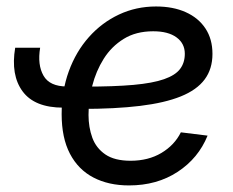

<svg xmlns="http://www.w3.org/2000/svg" viewBox="-20 -561 721 593"><path d="M175.3 -228.5Q86.9 -228.5 49.8 -278.8Q12.7 -329.1 26.9 -413.6H104Q95.2 -360.8 114.3 -327.4Q133.3 -293.9 187 -293.9ZM378.4 11.7Q315.4 11.7 268.6 -12.7Q221.7 -37.1 196 -86.2Q170.4 -135.3 170.4 -208.5Q170.4 -280.3 192.6 -341.1Q214.8 -401.9 254.6 -446.5Q294.4 -491.2 347.4 -516.1Q400.4 -541 461.9 -541Q514.6 -541 553.7 -523.4Q592.8 -505.9 614.5 -473.1Q636.2 -440.4 636.2 -394.5Q636.2 -348.1 612.1 -315.7Q587.9 -283.2 538.3 -263.2Q488.8 -243.2 412.4 -233.9Q335.9 -224.6 231.4 -224.6L243.2 -293.5Q332.5 -293.5 392.1 -298.8Q451.7 -304.2 486.6 -316.4Q521.5 -328.6 536.1 -347.9Q550.8 -367.2 550.8 -395Q550.8 -426.8 525.1 -445.6Q499.5 -464.4 453.1 -464.4Q399.9 -464.4 362.1 -440.9Q324.2 -417.5 300.3 -379.4Q276.4 -341.3 264.9 -295.9Q253.4 -250.5 253.4 -206.1Q253.4 -168 265.1 -135.7Q276.9 -103.5 305.4 -84Q334 -64.5 383.3 -64.5Q438 -64.5 478.5 -88.6Q519 -112.8 538.6 -152.3L621.1 -142.1Q592.8 -72.3 528.8 -30.3Q464.8 11.7 378.4 11.7Z"/></svg>

Font: Inter 24pt
Style: Italic
Weight: 400
Italic angle: -9.3988°
Designer: Rasmus Andersson
Foundry: rsms
Version: Version 4.001;git-66647c0bb